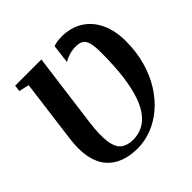

<svg xmlns="http://www.w3.org/2000/svg" viewBox="-194 -924 1103 1103"><g transform="rotate(-45 358.0 -372.0)"><path d="M314.5 10Q254 10 205.8 -8Q157.5 -26 125 -63.8Q92.5 -101.5 80 -161.2Q67.5 -221 78.5 -305.5L128.5 -690.5L67 -704L71.5 -743H284.5L225.5 -295.5Q212.5 -195 221 -140.5Q229.5 -86 257.8 -64.8Q286 -43.5 331.5 -43.5Q370.5 -43.5 404.5 -59Q438.5 -74.5 466.2 -108.5Q494 -142.5 514 -199Q534 -255.5 544.8 -337Q555.5 -418.5 555.5 -528.5Q555.5 -580.5 547.8 -608Q540 -635.5 522.8 -646Q505.5 -656.5 477 -656.5Q449.5 -656.5 423.8 -648.8Q398 -641 378 -629L392.5 -743.5Q406 -748.5 422 -751.2Q438 -754 458 -754Q534.5 -754 589.2 -719.2Q644 -684.5 673.2 -621.8Q702.5 -559 702.5 -475.5Q702.5 -386.5 681.2 -311.5Q660 -236.5 622.5 -177Q585 -117.5 536 -75.8Q487 -34 430.2 -12Q373.5 10 314.5 10Z"/></g></svg>

Font: Merriweather 60pt
Style: Bold Italic
Weight: 700
Italic angle: -7.8°
Version: Version 2.101